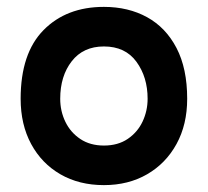

<svg xmlns="http://www.w3.org/2000/svg" viewBox="-20 -525 604 558"><path d="M282 13Q210 13 155.5 -18.5Q101 -50 70.5 -106.5Q40 -163 40 -238Q40 -370 106.5 -437.5Q173 -505 282 -505Q353 -505 407.5 -475Q462 -445 493 -385.5Q524 -326 524 -238Q524 -163 493 -106.5Q462 -50 407.5 -18.5Q353 13 282 13ZM282 -102Q323 -102 351.5 -121.5Q380 -141 394.5 -172Q409 -203 409 -238Q409 -301 376.5 -345.5Q344 -390 282 -390Q222 -390 188.5 -347Q155 -304 155 -238Q155 -202 170 -171Q185 -140 213.5 -121Q242 -102 282 -102Z"/></svg>

Font: Kulim Park
Style: Bold
Weight: 700
Designer: Noponies / Dale Sattler
Foundry: Noponies
Version: Version 1.000; ttfautohint (v1.8.3)